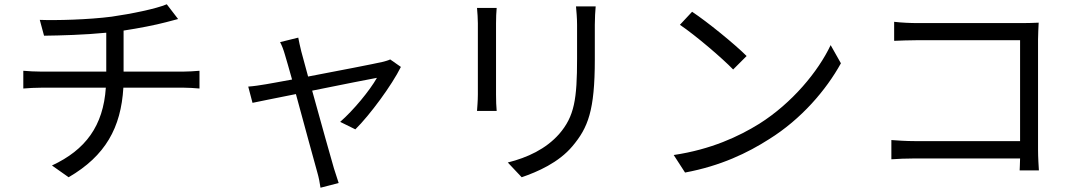

<svg xmlns="http://www.w3.org/2000/svg" viewBox="-20 -788 5030 898"><path d="M558 -453V-645C630 -656 707 -671 756 -684L813 -699L760 -768C711 -747 593 -723 502 -710C394 -696 242 -692 166 -695L186 -621C263 -622 376 -625 477 -635V-453H176C146 -453 111 -455 89 -457V-374C112 -376 146 -378 178 -378H475C463 -199 380 -87 223 -14L301 41C473 -59 546 -191 557 -378H836C861 -378 891 -376 913 -374V-457C892 -455 856 -453 834 -453Z M1805 -510C1795 -505 1779 -501 1767 -498C1733 -490 1563 -457 1421 -430L1389 -548C1383 -573 1378 -595 1375 -612L1290 -591C1298 -576 1306 -556 1313 -531C1319 -512 1331 -469 1346 -416C1285 -405 1238 -396 1224 -394C1194 -389 1169 -385 1141 -383L1161 -307C1188 -313 1270 -329 1364 -348C1403 -205 1451 -27 1464 18C1471 42 1476 68 1479 90L1564 68C1558 50 1548 19 1542 0C1529 -43 1480 -220 1440 -364C1578 -392 1720 -420 1743 -424C1709 -364 1633 -272 1571 -218L1642 -183C1710 -250 1813 -390 1855 -475Z M2211 -751C2213 -732 2215 -697 2215 -679V-346C2215 -316 2212 -284 2211 -269H2303C2301 -287 2300 -320 2300 -345V-679C2300 -703 2301 -732 2303 -751ZM2674 -758C2676 -734 2679 -705 2679 -672V-514C2679 -325 2667 -244 2595 -161C2533 -91 2447 -51 2355 -28L2420 41C2493 16 2593 -27 2658 -105C2730 -191 2762 -270 2762 -510V-672C2762 -705 2764 -734 2766 -758Z M3217 -733 3160 -672C3234 -622 3359 -515 3409 -463L3472 -526C3416 -582 3288 -686 3217 -733ZM3131 -63 3184 19C3351 -12 3477 -73 3577 -137C3728 -231 3844 -367 3913 -492L3865 -577C3807 -454 3685 -306 3531 -209C3436 -150 3306 -89 3131 -63Z M4839 9C4838 -7 4835 -52 4835 -88V-604C4835 -628 4837 -659 4838 -682C4818 -681 4788 -680 4764 -680H4271C4239 -680 4195 -682 4162 -686V-597C4186 -598 4235 -600 4272 -600H4751V-128H4260C4218 -128 4175 -131 4149 -133V-43C4176 -45 4221 -47 4262 -47H4751C4750 -23 4750 -2 4749 9Z"/></svg>

Font: Noto Sans CJK TC Regular
Style: Regular
Weight: 400
Designer: Ryoko NISHIZUKA (kana & ideographs); Paul D. Hunt (Latin, Greek & Cyrillic); Wenlong ZHANG (bopomofo); Sandoll Communica
Foundry: Adobe Systems Incorporated
Version: Version 1.001;PS 1.001;hotconv 1.0.78;makeotf.lib2.5.61930